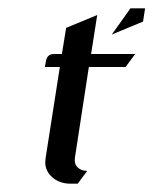

<svg xmlns="http://www.w3.org/2000/svg" viewBox="-20 -442 369 462"><path d="M87.9 -280.8 90.8 -295.9Q93.8 -312 109.9 -312H128.9L139.2 -375L213.9 -405.8L199.2 -312H305.2L282.2 -280.8H193.8L160.2 -62Q158.2 -47.9 166.5 -39.6Q175.3 -30.8 189.9 -30.8L167 0H149.9Q121.1 0 103 -18.1Q88.9 -32.2 88.9 -51.3Q88.9 -54.2 89.8 -62L124 -280.8ZM249 -358.9 293.9 -421.9H329.1L324.2 -390.1Z"/></svg>

Font: Hhenum
Style: Italic
Weight: 400
Designer: T. Christopher White
Version: Version 1.0